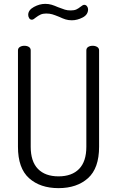

<svg xmlns="http://www.w3.org/2000/svg" viewBox="-20 -968 606 994"><path d="M460 -731Q473 -731 483 -725Q493 -719 493 -707V-208Q493 -97 435.5 -45.5Q378 6 283 6Q188 6 130.5 -45.5Q73 -97 73 -208V-707Q73 -719 83 -725Q93 -731 106 -731Q120 -731 129.5 -725Q139 -719 139 -707V-208Q139 -132 176.5 -93.5Q214 -55 283 -55Q352 -55 389.5 -93.5Q427 -132 427 -208V-707Q427 -719 436.5 -725Q446 -731 460 -731ZM165 -877Q160 -873 155 -869.5Q150 -866 145 -866Q136 -866 131 -874Q126 -882 126 -891Q126 -916 155.5 -932Q185 -948 214 -948Q232 -948 247 -943.5Q262 -939 280 -931Q303 -922 316 -918Q329 -914 346 -914Q364 -914 375 -919Q386 -924 397 -933Q409 -943 416 -943Q425 -943 430.5 -935.5Q436 -928 436 -920Q436 -892 408 -877.5Q380 -863 352 -863Q334 -863 319.5 -867.5Q305 -872 286 -881Q264 -890 250.5 -894Q237 -898 219 -898Q202 -898 190 -892.5Q178 -887 165 -877Z"/></svg>

Font: Dosis
Style: Regular
Weight: 400
Designer: Edgar Tolentino, Pablo Impallari, Igino Marini
Foundry: Edgar Tolentino, Pablo Impallari, Igino Marini
Version: Version 1.007;Glyphs 3.1.1 (3134)